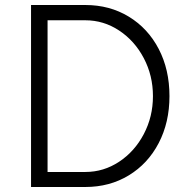

<svg xmlns="http://www.w3.org/2000/svg" viewBox="-20 -747 749 767"><path d="M104 -727H321Q418 -727 494.5 -680.5Q571 -634 614 -551.5Q657 -469 657 -363Q657 -258 614 -175.5Q571 -93 494.5 -46.5Q418 0 321 0H104ZM591 -363Q591 -445 554.5 -514.5Q518 -584 456 -625Q394 -666 321 -666H170V-60H321Q394 -60 456 -101Q518 -142 554.5 -211.5Q591 -281 591 -363Z"/></svg>

Font: 寒蝉端黑体 Light
Style: Regular
Weight: 300
Designer: ChillDuanSans {Warren2060}; 
Source Han Sans {Ryoko NISHIZUKA 西塚涼子 (kana, bopomofo & ideographs); Paul D. Hunt (Latin, G
Foundry: ChillType&Adobe
Version: Version 1.300;Glyphs 3.3 (3306)